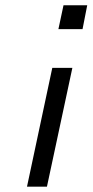

<svg xmlns="http://www.w3.org/2000/svg" viewBox="-20 -699 347 719"><path d="M81.1 0 175.8 -444.8H251L155.8 0ZM198.7 -589.8 217.8 -679.2H306.6L289.1 -589.8Z"/></svg>

Font: CMU Sans Serif
Style: Oblique
Weight: 500
Italic angle: -12°
Version: Version 0.7.0